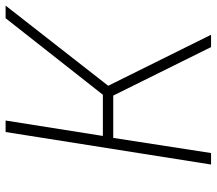

<svg xmlns="http://www.w3.org/2000/svg" viewBox="-64 -709 773 685"><g transform="rotate(-90 322.5 -366.5)"><path d="M194 -733H235L180 -386H327L600 -733H645L359 -367L541 0H497L324 -349H173L119 0H78Z"/></g></svg>

Font: Exo ExtraLight
Style: Italic
Weight: 275
Italic angle: -9°
Designer: Natanael Gama
Foundry: Natanael Gama
Version: Version 1.500; ttfautohint (v1.6)